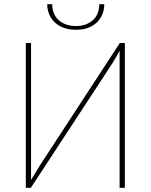

<svg xmlns="http://www.w3.org/2000/svg" viewBox="-20 -895 718 915"><path d="M575 -690V0H550V-583Q550 -600 550 -617Q550 -634 550 -651H549Q541 -637 532 -621Q523 -605 514 -591L127 0H103V-690H128V-110Q128 -92 128 -74.5Q128 -57 128 -39H129Q138 -53 149 -72Q160 -91 169 -105L551 -690ZM453 -875H477Q477 -840 460.5 -812Q444 -784 414 -768.5Q384 -753 342 -753Q300 -753 269.5 -768.5Q239 -784 222 -812Q205 -840 205 -875H229Q229 -826 260.5 -798.5Q292 -771 342 -771Q391 -771 422 -798.5Q453 -826 453 -875Z"/></svg>

Font: Exo 2 Thin
Style: Regular
Weight: 250
Designer: Natanael Gama
Foundry: Natanael Gama
Version: Version 2.010